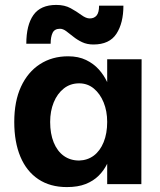

<svg xmlns="http://www.w3.org/2000/svg" viewBox="-20 -749 650 781"><path d="M252 12Q184 12 136 -20Q88 -52 63 -111.5Q38 -171 38 -253Q38 -337 65.5 -396.5Q93 -456 142.5 -488Q192 -520 257 -520Q299 -520 330 -505Q361 -490 382 -466.5Q403 -443 416 -415V-508H556L555 0H416V-83Q403 -56 381.5 -34.5Q360 -13 328.5 -0.5Q297 12 252 12ZM302 -96Q336 -97 361.5 -116Q387 -135 401.5 -170.5Q416 -206 416 -253Q416 -297 401.5 -332.5Q387 -368 361.5 -389Q336 -410 302 -410Q266 -410 239.5 -389Q213 -368 198.5 -332.5Q184 -297 184 -253Q184 -205 198.5 -169.5Q213 -134 239.5 -115Q266 -96 302 -96ZM224 -632Q202 -632 194 -615.5Q186 -599 186 -571H87Q87 -647 116 -688Q145 -729 209 -729Q243 -729 267.5 -715.5Q292 -702 311 -688Q330 -674 345 -674Q363 -674 373 -686Q383 -698 383 -726H482Q482 -655 453.5 -611.5Q425 -568 360 -568Q334 -568 314 -577.5Q294 -587 278 -600Q262 -613 249 -622.5Q236 -632 224 -632Z"/></svg>

Font: Inclusive Sans
Style: Regular
Weight: 400
Designer: Olivia King
Foundry: Olivia King
Version: Version 2.004